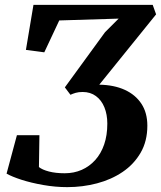

<svg xmlns="http://www.w3.org/2000/svg" viewBox="-20 -763 662 789"><path d="M256.5 6Q207 6 157.5 -2.8Q108 -11.5 68.5 -24.2Q29 -37 7 -49.5L49.5 -207.5H142L140 -76.5Q153.5 -65.5 181.2 -58.2Q209 -51 246 -51Q284 -51 315.8 -65Q347.5 -79 371.2 -105.2Q395 -131.5 408 -169.2Q421 -207 421 -255Q421 -292.5 409 -322Q397 -351.5 374.2 -368.2Q351.5 -385 319.5 -385Q303 -385 291 -381.5Q279 -378 269.5 -373.5L246.5 -404L411.5 -630.5L467.5 -686.5L223.5 -679L162 -548L86.5 -558L117.5 -743H607.5L621.5 -704L388 -415Q448.5 -414 492.8 -393.8Q537 -373.5 561.2 -336.5Q585.5 -299.5 585.5 -246.5Q585.5 -183 558 -135.5Q530.5 -88 484 -56.5Q437.5 -25 378.5 -9.5Q319.5 6 256.5 6Z"/></svg>

Font: Merriweather
Style: Bold Italic
Weight: 700
Italic angle: -7.8°
Version: Version 2.101